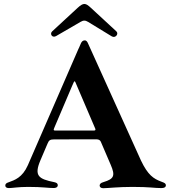

<svg xmlns="http://www.w3.org/2000/svg" viewBox="-20 -954 867 980"><path d="M393.1 -733 382.1 -707.4H381.7L122.2 -110.8C94.1 -47.2 54.7 -34.8 23.4 -23.4C12.8 -19.9 7.1 -15.6 7.1 -7.5C7.1 2.8 16 6 25.2 6C43.3 6 71.7 0 123.9 0C201.7 0 224.1 6 255 5.7C264.6 5.7 274.9 1.8 274.9 -8.9C274.9 -17.8 268.1 -21.7 257.5 -24.1C176.5 -40.5 152.7 -56.5 186.4 -136L222.3 -220.2C229.4 -237.6 235.1 -242.5 255.7 -242.5L473 -242.9C484.7 -242.2 490.1 -239 494.3 -231.2L545.5 -111.9C568.9 -57.5 562.1 -40.8 509.2 -24.9C492.2 -20.2 489 -14.2 488.6 -6.7C489 -0.4 492.9 6.4 506.7 6.7C531.6 6.4 583.1 0 655.9 0C745.7 0 767.4 6 802.9 6C818.5 6 826.3 1.8 826.7 -8.5C826.3 -17.4 820.7 -20.6 804 -26.6C762.8 -41.9 735.1 -60.7 699.9 -133.9L466.3 -650.6L429.7 -731.5C426.1 -739.7 422.2 -747.9 412.3 -747.9C402.3 -747.9 396.7 -740.8 393.1 -733ZM246.4 -794C232.2 -780.9 246.8 -758.5 266.3 -769.9L391 -842.3C405.5 -850.9 415.5 -850.9 430 -842L550.4 -768.5C569.2 -757.1 587.7 -781.2 573.9 -794L444.6 -913.4C416.9 -939.3 406.6 -941.8 375.7 -913.4ZM255.7 -297.9 258.2 -304.3 347.7 -514.6 356.2 -533.7C359.4 -540.1 361.5 -540.8 364.3 -535.5L466.6 -296.5C468.4 -290.1 466.6 -288 459.2 -287.6H262.1C254.6 -287.6 252.1 -290.1 255.7 -297.9Z"/></svg>

Font: Margiela Serif Semibold
Style: Regular
Weight: 600
Designer: Andreas Faust, Stefan Endress
Version: Version 1.002;FEAKit 1.0